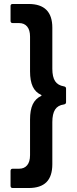

<svg xmlns="http://www.w3.org/2000/svg" viewBox="-20 -809 385 965"><path d="M33 125V50Q33 39 44 39H76Q102 39 116.5 21.5Q131 4 131 -29V-208Q131 -256 144.5 -284.5Q158 -313 187 -327Q191 -330 187 -332Q158 -345 144.5 -374Q131 -403 131 -450V-625Q131 -658 116.5 -675.5Q102 -693 76 -693H44Q33 -693 33 -704V-779Q33 -789 44 -789H124Q243 -789 243 -670V-464Q243 -422 257 -401Q271 -380 301 -375Q312 -373 312 -364V-295Q312 -286 301 -284Q271 -280 257 -258.5Q243 -237 243 -195V16Q243 77 213.5 106.5Q184 136 124 136H44Q33 136 33 125Z"/></svg>

Font: Barlow GEO Semi Bold
Style: Regular
Weight: 600
Designer: Jeremy Tribby
Foundry: Tribby Type
Version: Version 1.408